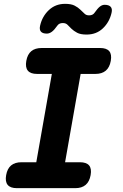

<svg xmlns="http://www.w3.org/2000/svg" viewBox="-20 -980 640 1000"><path d="M319 -135H396Q430 -135 444 -118.5Q458 -102 452 -68Q446 -34 426 -17Q406 0 372 0H68Q34 0 20 -17Q6 -34 12 -68Q18 -102 38 -118.5Q58 -135 92 -135H169L250 -595H173Q139 -595 125 -612Q111 -629 117 -663Q123 -697 143 -713.5Q163 -730 197 -730H501Q535 -730 549 -713.5Q563 -697 557 -663Q551 -629 531 -612Q511 -595 477 -595H400ZM279 -847Q263 -824 250 -814.5Q237 -805 224 -805Q202 -805 193 -815.5Q184 -826 189 -847Q200 -895 234.5 -927.5Q269 -960 319 -960Q351 -960 369 -950.5Q387 -941 398 -930L419 -910Q428 -900 444 -900Q454 -900 461 -903.5Q468 -907 472 -913Q488 -936 500 -945.5Q512 -955 525 -955Q547 -955 556.5 -944.5Q566 -934 561 -913Q550 -865 516 -832.5Q482 -800 431 -800Q399 -800 381.5 -809.5Q364 -819 352.5 -830Q341 -841 332 -850.5Q323 -860 307 -860Q297 -860 290 -856.5Q283 -853 279 -847Z"/></svg>

Font: Maple Mono NL ExtraBold
Style: Italic
Weight: 800
Italic angle: -10°
Monospace: yes
Designer: subframe7536
Version: Version 7.000